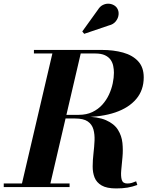

<svg xmlns="http://www.w3.org/2000/svg" viewBox="-58 -1023 844 1050"><path d="M57.5 0 233 -750H388L213 0ZM-37.5 0V-19.5H322.5V0ZM577.5 7.5Q525.5 7.5 497.8 -8.8Q470 -25 459.2 -52.2Q448.5 -79.5 448.8 -113.5Q449 -147.5 453.2 -183.8Q457.5 -220 459 -254Q460.5 -288 452.8 -315.5Q445 -343 421.8 -359Q398.5 -375 352.5 -375H272.5V-385.5H398Q476.5 -385.5 521.5 -365.8Q566.5 -346 587 -313.2Q607.5 -280.5 611.5 -241.5Q615.5 -202.5 611.8 -163.5Q608 -124.5 605 -91.8Q602 -59 608 -39.2Q614 -19.5 638 -19.5Q652 -19.5 663.5 -23Q675 -26.5 686.5 -31.5L693 -11.5Q666 -1.5 639 3Q612 7.5 577.5 7.5ZM272.5 -383V-395H373Q415 -395 447 -410.2Q479 -425.5 501.5 -450.5Q524 -475.5 538 -505.8Q552 -536 558.5 -567.2Q565 -598.5 565 -625Q565 -643.5 561.2 -662.2Q557.5 -681 546.8 -696.2Q536 -711.5 515.8 -721Q495.5 -730.5 462.5 -730.5H127.5V-750H497.5Q563 -750 615 -735.5Q667 -721 697.5 -688Q728 -655 728 -600Q728 -530 687.2 -481.8Q646.5 -433.5 572.5 -408.2Q498.5 -383 398 -383ZM402.5 -838 392 -851 478 -970.5Q489 -988 504 -995.5Q519 -1003 534.2 -1002.8Q549.5 -1002.5 562.2 -996Q575 -989.5 582 -979Q592.5 -963 590.5 -943Q588.5 -923 575 -906.2Q561.5 -889.5 538 -884Z"/></svg>

Font: Bodoni Moda 11pt
Style: Bold Italic
Weight: 700
Italic angle: -13°
Designer: Owen Earl
Foundry: indestructible type
Version: Version 2.004